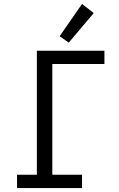

<svg xmlns="http://www.w3.org/2000/svg" viewBox="-20 -949 600 969"><path d="M66 0V-67H166V-693H507V-626H244V-67H394V0ZM327 -734 281 -766 394 -929 453 -883Z"/></svg>

Font: Ubuntu Sans Mono
Style: Regular
Weight: 400
Monospace: yes
Designer: Dalton Maag Ltd
Foundry: Dalton Maag Ltd
Version: Version 1.006